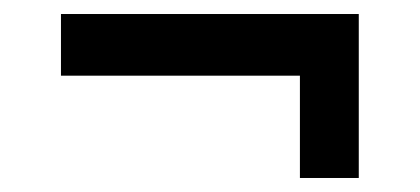

<svg xmlns="http://www.w3.org/2000/svg" viewBox="-20 -363 600 274"><path d="M408 -109V-255H67V-343H492V-109Z"/></svg>

Font: Manuale ExtraBold
Style: Italic
Weight: 800
Italic angle: -11°
Designer: Eduardo Tunni / Pablo Cosgaya
Foundry: Eduardo Tunni / Pablo Cosgaya
Version: Version 1.002